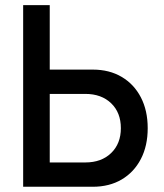

<svg xmlns="http://www.w3.org/2000/svg" viewBox="-20 -713 626 733"><path d="M163.1 0V-92.8H305.7Q367.2 -92.8 404.3 -128.7Q441.4 -164.6 441.4 -223.6Q441.4 -283.2 404.3 -318.8Q367.2 -354.5 305.7 -354.5H153.3V-447.3H334Q397.5 -447.3 444.6 -419.4Q491.7 -391.6 517.8 -341.3Q543.9 -291 543.9 -223.6Q543.9 -156.2 517.8 -106Q491.7 -55.7 444.6 -27.8Q397.5 0 334 0ZM68.4 0V-693.4H169.9V0Z"/></svg>

Font: Cascadia Code
Style: Regular
Weight: 400
Monospace: yes
Designer: Aaron Bell
Foundry: Saja Typeworks
Version: Version 2106.017